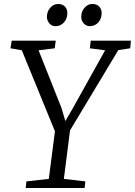

<svg xmlns="http://www.w3.org/2000/svg" viewBox="-20 -948 680 968"><path d="M109.5 0 113 -33.5 226 -46 257 -286 90 -694.5 33 -704.5 39 -743H261L256 -704.5L174.5 -694.5L290 -403.5L309.5 -337.5L347.5 -403L510 -694.5L433 -704.5L437.5 -743H640L636.5 -704.5L576.5 -695.5L333 -290.5L302 -46L410.5 -33.5L406.5 0ZM259.5 -816Q241.5 -816 228.8 -830.2Q216 -844.5 216.5 -865.5Q217.5 -891.5 234 -909.8Q250.5 -928 273.5 -928Q295.5 -928 307.8 -914.5Q320 -901 319.5 -881Q319 -853 302 -834.5Q285 -816 259.5 -816ZM433 -816Q415 -816 402 -830.2Q389 -844.5 389.5 -865.5Q390.5 -891.5 406.8 -909.8Q423 -928 446 -928Q468 -928 480.5 -914.5Q493 -901 492.5 -881Q492 -853 475 -834.5Q458 -816 433 -816Z"/></svg>

Font: Merriweather 28pt Light
Style: Italic
Weight: 300
Italic angle: -7.8°
Version: Version 2.101